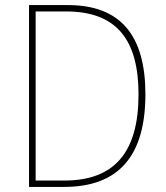

<svg xmlns="http://www.w3.org/2000/svg" viewBox="-20 -734 651 754"><path d="M551 -364C551 -593 455 -714 247 -714H94V0H232C449 0 551 -125 551 -364ZM524 -363C524 -138 431 -25 233 -25H120V-689H240C442 -689 524 -573 524 -363Z"/></svg>

Font: Noto Sans Arabic SemCond Thin
Style: Regular
Weight: 100
Width: 4
Designer: Monotype Design Team, Nadine Chahine, Nizar Qandah and Khaled Hosny
Foundry: Monotype Imaging Inc.
Version: Version 2.012